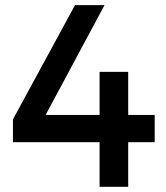

<svg xmlns="http://www.w3.org/2000/svg" viewBox="-20 -720 639 740"><path d="M29.8 -171.9V-259.8L269 -700.2H382.8L155.8 -276.9H363.8V-442.9H474.1V-276.9H576.2V-171.9H474.1V0H363.8V-171.9Z"/></svg>

Font: Trueno
Style: Rg
Weight: 400
Designer: Julieta Ulanovsky
Foundry: Julieta Ulanovsky
Version: Version 3.001b